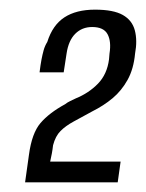

<svg xmlns="http://www.w3.org/2000/svg" viewBox="-20 -614 302 398"><path d="M32 -236 40 -293Q46 -338 64 -359Q82 -380 115 -398Q120 -402 125.5 -404.5Q131 -407 137 -410Q164 -421 183 -440.5Q202 -460 206 -491Q206 -494 206.5 -497Q207 -500 207 -503Q211 -528 203 -543Q195 -558 171 -558Q150 -558 136 -544Q122 -530 118 -503L112 -464H62Q64 -480 66 -490.5Q68 -501 70.5 -510Q73 -519 78 -527Q89 -562 113.5 -578Q138 -594 177 -594Q215 -594 234.5 -583Q254 -572 259.5 -551Q265 -530 260 -503Q257 -471 244.5 -448.5Q232 -426 213.5 -410.5Q195 -395 171 -383Q149 -371 132.5 -362Q116 -353 105.5 -342.5Q95 -332 90 -313Q89 -304 87.5 -296Q86 -288 84 -279H230L224 -236Z"/></svg>

Font: Alumni Sans Medium
Style: Italic
Weight: 500
Italic angle: -8°
Designer: Robert E. Leuschke
Foundry: Robert E. Leuschke
Version: Version 1.016